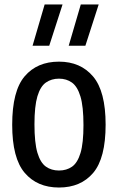

<svg xmlns="http://www.w3.org/2000/svg" viewBox="-20 -828 526 858"><path d="M243.5 10Q146.5 10 90.5 -55.5Q34.5 -121 34.5 -270.5Q34.5 -421.5 90.2 -487Q146 -552.5 243.5 -552.5Q340 -552.5 396 -486.2Q452 -420 452 -271Q452 -121 396.5 -55.5Q341 10 243.5 10ZM243.5 -66Q277.5 -66 302 -83.2Q326.5 -100.5 339.8 -144.5Q353 -188.5 353 -269Q353 -352 339.5 -396.8Q326 -441.5 301.5 -459Q277 -476.5 243.5 -476.5Q210 -476.5 185.2 -459.2Q160.5 -442 147.2 -397.8Q134 -353.5 134 -272.5Q134 -190 147.2 -145.5Q160.5 -101 185 -83.5Q209.5 -66 243.5 -66ZM287 -623.5 341 -808H421L361.5 -623.5ZM125.5 -623.5 179.5 -808H259.5L200 -623.5Z"/></svg>

Font: Encode Sans Condensed Condensed Medium
Style: Regular
Weight: 500
Width: 3
Designer: Multiple Designers
Foundry: Impallari Type
Version: Version 3.000; ttfautohint (v1.8.3) -l 8 -r 50 -G 200 -x 14 